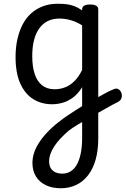

<svg xmlns="http://www.w3.org/2000/svg" viewBox="-20 -539 670 1024"><path d="M472 -3Q488 -12 504 -21Q520 -30 534.5 -38Q549 -46 562 -52.5Q575 -59 586 -63Q601 -70 612 -63Q623 -56 627.5 -43Q632 -30 628 -16.5Q624 -3 609 5Q596 11 579.5 20Q563 29 545.5 39Q528 49 510 59Q492 69 475 79ZM304 465Q259 465 225 449Q191 433 172 402.5Q153 372 153 330Q153 300 163.5 271Q174 242 194.5 212.5Q215 183 245 153.5Q275 124 316 94Q334 82 350.5 70.5Q367 59 384 48.5Q401 38 418 27V-74Q395 -37 367.5 -17.5Q340 2 312.5 9.5Q285 17 258 17Q201 17 157 -10.5Q113 -38 88 -94Q63 -150 63 -235Q63 -287 73 -331Q83 -375 101.5 -410Q120 -445 147.5 -469Q175 -493 210 -506Q245 -519 287 -519Q315 -519 335 -516.5Q355 -514 374.5 -507Q394 -500 418 -484V-489Q418 -502 428.5 -508.5Q439 -515 461 -515Q482 -515 493 -508.5Q504 -502 504 -489V200Q504 263 490 312.5Q476 362 449.5 396Q423 430 386 447.5Q349 465 304 465ZM313 387Q337 387 356.5 375Q376 363 389.5 339.5Q403 316 410.5 280Q418 244 418 198V112Q404 120 391.5 127.5Q379 135 368 142.5Q357 150 345 159Q320 181 301 201.5Q282 222 269 242Q256 262 249 282Q242 302 242 322Q242 343 250.5 357.5Q259 372 275 379.5Q291 387 313 387ZM271 -63Q300 -63 326.5 -73Q353 -83 376.5 -106Q400 -129 418 -166V-404Q387 -423 357 -431.5Q327 -440 296 -440Q270 -440 247.5 -432Q225 -424 207.5 -408Q190 -392 177.5 -368Q165 -344 158.5 -312Q152 -280 152 -239Q152 -184 165 -144.5Q178 -105 204.5 -84Q231 -63 271 -63Z"/></svg>

Font: Playwrite HU
Style: Regular
Weight: 400
Designer: Veronika Burian, José Scaglione
Foundry: TypeTogether
Version: Version 1.002